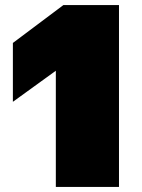

<svg xmlns="http://www.w3.org/2000/svg" viewBox="-20 -740 561 760"><path d="M201 -460 31 -337V-570L231 -720H451V0H201Z"/></svg>

Font: Metropolitano Black
Style: Regular
Weight: 900
Designer: Fonts by Alex Slobzheninov & Chris M. Simpson / Changes by Cristiano Sobral
Foundry: Fonts by Alex Slobzheninov & Chris M. Simpson / Changes by Cristiano Sobral
Version: Version 1.00;August 30, 2020;FontCreator 13.0.0.2681 64-bit